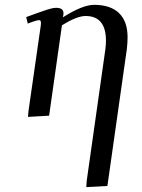

<svg xmlns="http://www.w3.org/2000/svg" viewBox="-20 -476 583 790"><path d="M87.9 -405.8Q151.9 -429.2 174.6 -436.5Q197.3 -443.8 210.9 -443.8Q241.2 -443.8 241.2 -421.9Q241.2 -416 240.2 -411.1L238.8 -404.8Q319.8 -456.1 367.2 -456.1Q434.6 -456.1 469.7 -422.1Q504.9 -388.2 504.9 -323.2Q504.9 -298.8 502 -274.9L421.9 289.1L335 293.9L336.9 267.1L413.1 -270Q416 -291.5 416 -308.1Q416 -410.2 332 -410.2Q296.9 -410.2 234.9 -372.1L182.1 0L95.2 4.9L97.2 -19L147.9 -372.1Q150.9 -393.1 141.1 -393.1Q129.9 -393.1 94.2 -378.9Z"/></svg>

Font: Dehuti Alt
Style: Bold-Italic
Weight: 700
Version: Version 1.2